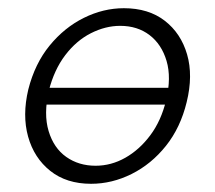

<svg xmlns="http://www.w3.org/2000/svg" viewBox="-20 -440 524 468"><path d="M202 8Q142 8 102.5 -23.5Q63 -55 48.5 -107Q34 -159 49 -222Q65 -285 101 -329Q137 -373 184.5 -396.5Q232 -420 282 -420Q342 -420 381.5 -389.5Q421 -359 436 -307.5Q451 -256 435 -191Q420 -129 384.5 -84.5Q349 -40 301 -16Q253 8 202 8ZM213 -36Q251 -36 285.5 -55.5Q320 -75 346.5 -110.5Q373 -146 385 -196Q398 -251 386 -291.5Q374 -332 344.5 -354.5Q315 -377 273 -377Q237 -377 201.5 -359Q166 -341 139 -305.5Q112 -270 99 -219Q86 -162 98.5 -120.5Q111 -79 141.5 -57.5Q172 -36 213 -36ZM81 -185 89 -226H403L394 -185Z"/></svg>

Font: Ysabeau Office Light
Style: Italic
Weight: 300
Italic angle: -12°
Designer: Christian Thalmann (Catharsis Fonts)
Version: Version 2.001;gftools[0.9.30]; featfreeze: tnum,lnum,ss02